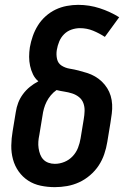

<svg xmlns="http://www.w3.org/2000/svg" viewBox="-20 -763 540 791"><path d="M206 8Q176 8 147.5 2Q119 -4 96 -19Q73 -34 57 -56.5Q41 -79 33.5 -106.5Q26 -134 26.5 -163.5Q27 -193 32 -222L45 -301Q48 -321 55 -339.5Q62 -358 74.5 -375Q87 -392 103 -405Q119 -418 138 -428Q124 -440 116 -456.5Q108 -473 104 -491.5Q100 -510 100 -529Q100 -548 103 -568Q107 -591 115 -614Q123 -637 136 -658Q149 -679 168 -696Q187 -713 209 -723.5Q231 -734 255 -738.5Q279 -743 302 -743Q348 -743 391 -729Q434 -715 471 -692L412 -611Q389 -626 363.5 -636.5Q338 -647 309 -647Q292 -647 274.5 -641Q257 -635 244 -622Q231 -609 224 -592Q217 -575 214 -557Q211 -538 215 -520Q219 -502 234 -492.5Q249 -483 267.5 -480Q286 -477 303.5 -472.5Q321 -468 338.5 -462.5Q356 -457 371.5 -448Q387 -439 399.5 -427Q412 -415 421.5 -400Q431 -385 436 -368Q441 -351 442 -332.5Q443 -314 440.5 -295Q438 -276 435 -257L422 -178Q418 -153 409.5 -128Q401 -103 386.5 -81Q372 -59 351 -41Q330 -23 306 -12Q282 -1 256.5 3.5Q231 8 206 8ZM206 -88Q226 -88 245.5 -96Q265 -104 279.5 -119.5Q294 -135 301.5 -154.5Q309 -174 312 -193L325 -272Q328 -289 328.5 -306Q329 -323 323.5 -338Q318 -353 305.5 -363Q293 -373 277.5 -378Q262 -383 245.5 -385.5Q229 -388 213 -392Q200 -383 189.5 -370.5Q179 -358 172 -344Q165 -330 161 -315.5Q157 -301 155 -286L142 -207Q139 -193 138 -179.5Q137 -166 139 -152.5Q141 -139 145.5 -127Q150 -115 158.5 -106Q167 -97 179.5 -92.5Q192 -88 206 -88Z"/></svg>

Font: Iosevka SS04
Style: Bold Italic
Weight: 700
Italic angle: -9°
Monospace: yes
Designer: Belleve Invis
Foundry: Belleve Invis
Version: Version 19.0.0; ttfautohint (v1.8.4)